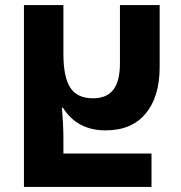

<svg xmlns="http://www.w3.org/2000/svg" viewBox="-20 -734 711 754"><path d="M74 -714H229V-523Q229 -430 256.5 -389Q284 -348 345 -348Q399 -348 425 -381.5Q451 -415 451 -485V-714H607V-471Q607 -354 552 -288Q497 -222 395 -222Q283 -222 227 -311H223Q229 -242 229 -191V-131H575V0H74Z"/></svg>

Font: Noto Sans Georgian Bold Narrow
Style: Regular
Weight: 700
Width: 4
Designer: Monotype Design team
Foundry: Monotype Imaging Inc.
Version: Version 1.000